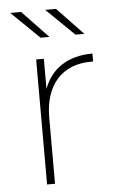

<svg xmlns="http://www.w3.org/2000/svg" viewBox="-52 -757 493 794"><g transform="rotate(-5 194.0 -360.0)"><path d="M174 -607 66 -720H21L137 -607ZM319 -607 211 -720H166L282 -607ZM143 -519H111V0H144V-276C144 -409 215 -490 336 -490H345V-523C243 -523 173 -476 143 -394Z"/></g></svg>

Font: Talent ExtraLight
Style: Regular
Weight: 200
Designer: Mike Powis
Version: Version 1.001;hotconv 1.0.109;makeotfexe 2.5.65596